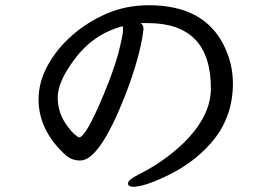

<svg xmlns="http://www.w3.org/2000/svg" viewBox="-20 -701 1040 732"><path d="M281 -177Q307 -177 375 -340Q414 -434 431 -497Q449 -568 449 -585Q449 -598 448 -601Q335 -572 262 -472Q200 -389 200 -329Q200 -268 238 -219Q253 -198 266 -187.5Q279 -177 281 -177ZM488 11Q468 11 468 -2Q468 -15 507 -35Q604 -83 680 -156Q784 -258 784 -364Q784 -613 543 -613H518L516 -614Q516 -613 521.5 -608Q527 -603 527 -588Q514 -483 456 -334Q359 -89 286 -89Q255 -89 232 -108Q127 -203 127 -322Q127 -387 161 -450Q195 -513 253 -564.5Q311 -616 385.5 -648.5Q460 -681 548 -681Q758 -681 834 -527Q868 -457 868 -383Q868 -250 783 -154Q715 -77 613 -29Q529 11 488 11Z"/></svg>

Font: LXGW WenKai Lite Medium
Style: Regular
Weight: 500
Designer: LXGW / Fontworks Inc.
Foundry: LXGW / Fontworks Inc.
Version: Version 1.511; March 25, 2025